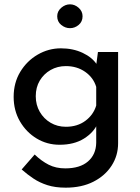

<svg xmlns="http://www.w3.org/2000/svg" viewBox="-20 -658 644 886"><path d="M283 208Q235 208 199 196.5Q163 185 134.5 166Q106 147 80 124L140 55Q171 85 204.5 102Q238 119 281 119Q349 119 386 87Q423 55 424 1V-108L431 -89Q413 -47 367.5 -18.5Q322 10 255 10Q197 10 149 -19Q101 -48 72 -98Q43 -148 43 -211Q43 -276 73.5 -326.5Q104 -377 154 -406Q204 -435 261 -435Q317 -435 361.5 -414Q406 -393 427 -360L422 -343L432 -418H525V3Q525 60 495 106.5Q465 153 411 180.5Q357 208 283 208ZM145 -214Q145 -174 163.5 -142Q182 -110 213.5 -91.5Q245 -73 284 -73Q337 -73 374 -100.5Q411 -128 424 -171V-257Q411 -300 373 -326.5Q335 -353 284 -353Q245 -353 213.5 -335Q182 -317 163.5 -286Q145 -255 145 -214ZM244 -583Q244 -606 262.5 -622Q281 -638 303 -638Q325 -638 343 -622Q361 -606 361 -583Q361 -558 343 -543Q325 -528 303 -528Q281 -528 262.5 -543Q244 -558 244 -583Z"/></svg>

Font: Reem Kufi
Style: Regular
Weight: 400
Designer: Khaled Hosny
Version: Version 1.6